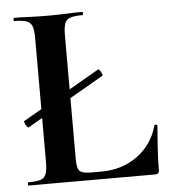

<svg xmlns="http://www.w3.org/2000/svg" viewBox="-48 -669 641 713"><g transform="rotate(-5 272.5 -312.5)"><path d="M49 -215Q47 -214 42.5 -219.5Q38 -225 35.5 -232Q33 -239 35 -240L325 -407Q327 -408 331 -402.5Q335 -397 338 -390.5Q341 -384 338 -382ZM213 -543V-85Q213 -61 217 -48.5Q221 -36 233.5 -32Q246 -28 270 -28H304Q382 -28 439 -70Q496 -112 515 -182Q516 -185 521 -184Q526 -183 526 -180Q523 -147 520 -100.5Q517 -54 517 -15Q517 0 502 0H30Q28 0 28 -6Q28 -12 30 -12Q61 -12 76 -17Q91 -22 96.5 -37Q102 -52 102 -81V-544Q102 -573 96.5 -587.5Q91 -602 76 -607.5Q61 -613 30 -613Q28 -613 28 -619Q28 -625 30 -625Q54 -625 87.5 -623.5Q121 -622 157 -622Q195 -622 227 -623.5Q259 -625 284 -625Q287 -625 287 -619Q287 -613 284 -613Q254 -613 238.5 -607.5Q223 -602 218 -587Q213 -572 213 -543Z"/></g></svg>

Font: Cormorant Light
Style: Bold
Weight: 700
Version: Version 4.000